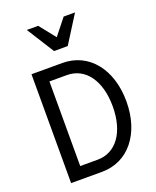

<svg xmlns="http://www.w3.org/2000/svg" viewBox="-172 -1060 944 1160"><g transform="rotate(-20 300.0 -480.5)"><path d="M80 0H279C448 0 563 -142 563 -350C563 -558 448 -700 279 -700H80ZM167 -78V-622H279C398 -622 475 -516 475 -350C475 -184 398 -78 279 -78ZM256 -785H344L455 -961H382L300 -858L218 -961H145Z"/></g></svg>

Font: CommitMonoNiceRocks
Style: Regular
Weight: 400
Monospace: yes
Designer: Eigil Nikolajsen
Foundry: Eigil Nikolajsen
Version: Version 1.143